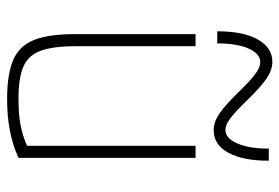

<svg xmlns="http://www.w3.org/2000/svg" viewBox="-143 -633 786 540"><g transform="rotate(90 250.0 -363.0)"><path d="M258 10Q189 10 149 -7Q109 -24 92.5 -65.5Q76 -107 76 -180V-520H110V-181Q110 -119 123 -84Q136 -49 168 -35.5Q200 -22 258 -22Q289 -22 313.5 -25Q338 -28 360.5 -35Q383 -42 405 -53L390 -30V-520H424V-22Q389 -6 348.5 2Q308 10 258 10ZM346 -571Q323 -571 299.5 -587Q276 -603 237 -643Q206 -675 187.5 -688.5Q169 -702 155 -702Q131 -702 116.5 -669Q102 -636 102 -581H68Q68 -654 91 -695Q114 -736 154 -736Q177 -736 200.5 -720Q224 -704 263 -664Q294 -632 312.5 -618Q331 -604 345 -604Q369 -604 383.5 -637.5Q398 -671 398 -726H432Q432 -653 409.5 -612Q387 -571 346 -571Z"/></g></svg>

Font: M PLUS Code Latin ExtraLight
Style: Regular
Weight: 250
Designer: Coji Morishita
Foundry: UNDERFOREST DESIGN
Version: Version 1.002; ttfautohint (v1.8.3)